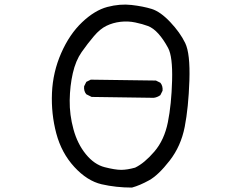

<svg xmlns="http://www.w3.org/2000/svg" viewBox="-20 -766 1040 846"><path d="M561.5 60.5Q491.2 60.5 427.7 45.9Q364.3 31.2 307.6 -30.3Q251 -91.8 228 -178.2Q205.1 -264.6 209 -356.4Q212.9 -448.2 249.5 -531.7Q286.1 -615.2 341.8 -668Q397.5 -720.7 453.1 -735.4Q508.8 -750 559.6 -744.1Q610.4 -738.3 648.4 -726.6Q686.5 -714.8 730 -668.9Q773.4 -623 795.9 -576.7Q818.4 -530.3 814.5 -411.1Q810.5 -292 793.9 -207Q777.3 -122.1 727.5 -58.1Q677.7 5.9 637.2 28.3Q596.7 50.8 561.5 60.5ZM575.2 -27.3Q616.2 -46.9 660.2 -98.1Q704.1 -149.4 719.7 -227.5Q735.4 -305.7 738.3 -411.1Q741.2 -516.6 720.7 -554.7Q700.2 -592.8 677.7 -617.7Q655.3 -642.6 631.8 -651.4Q608.4 -660.2 576.2 -667Q543.9 -673.8 510.7 -669.9Q477.5 -666 449.2 -652.3Q420.9 -638.7 393.6 -606.4Q366.2 -574.2 339.8 -536.6Q313.5 -499 300.8 -443.4Q288.1 -387.7 287.1 -324.2Q286.1 -260.7 303.7 -196.3Q321.3 -131.8 358.4 -86.4Q395.5 -41 441.4 -29.3Q487.3 -17.6 513.7 -17.6Q540 -17.6 575.2 -27.3ZM383.8 -338.9 360.4 -350.6Q348.6 -364.3 350.6 -385.7L360.4 -405.3L379.9 -415L667 -411.1L686.5 -401.4Q698.2 -387.7 696.3 -366.2L686.5 -346.7Q672.9 -336.9 657.2 -335Z"/></svg>

Font: JasonHandwriting2
Style: Regular
Weight: 400
Version: Version 1.05.10